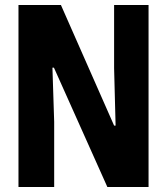

<svg xmlns="http://www.w3.org/2000/svg" viewBox="-20 -749 669 769"><path d="M54 0H197V-261L190 -478H196L410 0H575V-729H437V-476L443 -246H437L224 -729H54Z"/></svg>

Font: Mona Sans SemiCondensed
Style: Bold
Weight: 700
Width: 4
Designer: Deni Anggara
Foundry: GitHub
Version: Version 2.000